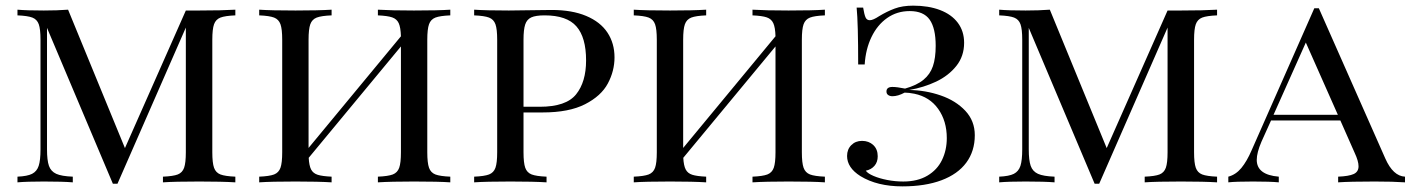

<svg xmlns="http://www.w3.org/2000/svg" viewBox="-20 -642 4967 676"><path d="M42 0ZM727.5 -502V-106Q727.5 -68.4 733.6 -51.3Q739.7 -34.2 756.1 -27.8Q772.5 -21.5 808.6 -20V0Q761.7 -2.9 681.6 -2.9Q595.7 -2.9 553.7 0V-20Q589.8 -21.5 606 -27.8Q622.1 -34.2 628.2 -51.3Q634.3 -68.4 634.3 -106V-544.9L393.6 4.9H377.4L145.5 -543.9V-116.2Q145.5 -77.6 152.3 -58.1Q159.2 -38.6 178 -30Q196.8 -21.5 236.3 -20V0Q200.7 -2.9 134.3 -2.9Q74.7 -2.9 41.5 0V-20Q76.2 -21.5 93 -30Q109.9 -38.6 116.2 -58.1Q122.6 -77.6 122.6 -116.2V-502Q122.6 -539.6 116.5 -556.6Q110.4 -573.7 94 -580.1Q77.6 -586.4 41.5 -587.9V-607.9Q74.2 -605 134.3 -605Q181.6 -605 219.7 -607.9L419.9 -120.6L634.3 -605H681.6Q761.7 -605 808.6 -607.9V-587.9Q772.5 -586.4 756.1 -580.1Q739.7 -573.7 733.6 -556.6Q727.5 -539.6 727.5 -502Z M1484.4 -502V-106Q1484.4 -68.4 1490.5 -51.3Q1496.6 -34.2 1512.9 -27.8Q1529.3 -21.5 1565.4 -20V0Q1523.9 -2.9 1437.5 -2.9Q1357.4 -2.9 1310.5 0V-20Q1346.7 -21.5 1363 -27.8Q1379.4 -34.2 1385.5 -51.3Q1391.6 -68.4 1391.6 -106V-478.5L1066.9 -86.4Q1068.4 -58.6 1075.4 -45.2Q1082.5 -31.7 1098.6 -26.6Q1114.7 -21.5 1147.5 -20V0Q1101.1 -2.9 1020.5 -2.9Q934.1 -2.9 892.6 0V-20Q928.7 -21.5 945.1 -27.8Q961.4 -34.2 967.5 -51.3Q973.6 -68.4 973.6 -106V-502Q973.6 -539.6 967.5 -556.6Q961.4 -573.7 945.1 -580.1Q928.7 -586.4 892.6 -587.9V-607.9Q934.1 -605 1020.5 -605Q1101.1 -605 1147.5 -607.9V-587.9Q1111.3 -586.4 1095 -580.1Q1078.6 -573.7 1072.5 -556.6Q1066.4 -539.6 1066.4 -502V-121.1L1391.6 -514.2Q1390.6 -545.9 1383.8 -560.5Q1377 -575.2 1360.8 -580.8Q1344.7 -586.4 1310.5 -587.9V-607.9Q1357.4 -605 1437.5 -605Q1523.4 -605 1565.4 -607.9V-587.9Q1529.3 -586.4 1512.9 -580.1Q1496.6 -573.7 1490.5 -556.6Q1484.4 -539.6 1484.4 -502Z M1649.9 0ZM1823.2 -106Q1823.2 -68.4 1829.3 -51.3Q1835.4 -34.2 1851.8 -27.8Q1868.2 -21.5 1904.3 -20V0Q1858.4 -2.9 1777.3 -2.9Q1691.4 -2.9 1649.4 0V-20Q1685.5 -21.5 1701.9 -27.8Q1718.3 -34.2 1724.4 -51.3Q1730.5 -68.4 1730.5 -106V-502Q1730.5 -539.6 1724.4 -556.6Q1718.3 -573.7 1701.9 -580.1Q1685.5 -586.4 1649.4 -587.9V-607.9Q1690.9 -605 1771.5 -605Q1789.1 -605 1879.9 -606.4L1922.4 -606.9Q1994.1 -606.9 2043.9 -585.9Q2093.8 -564.9 2118.7 -527.3Q2143.6 -489.7 2143.6 -439.9Q2143.6 -392.1 2120.1 -348.1Q2096.7 -304.2 2040 -275.1Q1983.4 -246.1 1890.6 -246.1H1823.2ZM1823.2 -502V-266.1H1880.4Q1973.1 -266.1 2008.3 -309.8Q2043.5 -353.5 2043.5 -429.2Q2043.5 -510.3 2009.5 -549.1Q1975.6 -587.9 1897.5 -587.9Q1866.2 -587.9 1850.6 -580.8Q1835 -573.7 1829.1 -555.7Q1823.2 -537.6 1823.2 -502Z M2803.2 -502V-106Q2803.2 -68.4 2809.3 -51.3Q2815.4 -34.2 2831.8 -27.8Q2848.1 -21.5 2884.3 -20V0Q2842.8 -2.9 2756.3 -2.9Q2676.3 -2.9 2629.4 0V-20Q2665.5 -21.5 2681.9 -27.8Q2698.2 -34.2 2704.3 -51.3Q2710.4 -68.4 2710.4 -106V-478.5L2385.7 -86.4Q2387.2 -58.6 2394.3 -45.2Q2401.4 -31.7 2417.5 -26.6Q2433.6 -21.5 2466.3 -20V0Q2419.9 -2.9 2339.4 -2.9Q2252.9 -2.9 2211.4 0V-20Q2247.6 -21.5 2263.9 -27.8Q2280.3 -34.2 2286.4 -51.3Q2292.5 -68.4 2292.5 -106V-502Q2292.5 -539.6 2286.4 -556.6Q2280.3 -573.7 2263.9 -580.1Q2247.6 -586.4 2211.4 -587.9V-607.9Q2252.9 -605 2339.4 -605Q2419.9 -605 2466.3 -607.9V-587.9Q2430.2 -586.4 2413.8 -580.1Q2397.5 -573.7 2391.4 -556.6Q2385.3 -539.6 2385.3 -502V-121.1L2710.4 -514.2Q2709.5 -545.9 2702.6 -560.5Q2695.8 -575.2 2679.7 -580.8Q2663.6 -586.4 2629.4 -587.9V-607.9Q2676.3 -605 2756.3 -605Q2842.3 -605 2884.3 -607.9V-587.9Q2848.1 -586.4 2831.8 -580.1Q2815.4 -573.7 2809.3 -556.6Q2803.2 -539.6 2803.2 -502Z M3374.5 -491.2Q3374.5 -444.3 3347.2 -409.9Q3319.8 -375.5 3276.1 -354.7Q3232.4 -334 3181.2 -325.2Q3239.3 -324.2 3292.2 -305.9Q3345.2 -287.6 3378.7 -252Q3412.1 -216.3 3412.1 -166Q3412.1 -109.9 3382.1 -69.3Q3352.1 -28.8 3294.7 -7.3Q3237.3 14.2 3157.2 14.2Q3068.4 14.2 3009.3 -22Q2962.4 -51.8 2962.4 -92.8Q2962.4 -116.2 2977.3 -131.1Q2992.2 -146 3015.1 -146Q3039.1 -146 3054.7 -131.3Q3070.3 -116.7 3070.3 -91.8Q3070.3 -71.3 3058.8 -58.1Q3047.4 -44.9 3028.3 -41Q3035.2 -31.2 3055.7 -22.5Q3076.2 -13.7 3104 -8.3Q3131.8 -2.9 3160.2 -2.9Q3210.4 -2.9 3245.1 -23.4Q3279.8 -43.9 3296.6 -78.6Q3313.5 -113.3 3313.5 -155.8Q3313.5 -215.8 3283.4 -258.3Q3253.4 -300.8 3199.2 -312Q3179.7 -315.9 3165 -315.9Q3141.6 -303.2 3122.1 -303.2Q3113.3 -303.2 3107.2 -307.4Q3101.1 -311.5 3101.1 -319.8Q3101.1 -335.9 3122.1 -335.9Q3138.2 -335.9 3166.5 -330.1Q3208 -341.8 3231.4 -361.1Q3254.9 -380.4 3264.6 -408.9Q3274.4 -437.5 3274.4 -481Q3274.4 -542.5 3253.2 -572.8Q3231.9 -603 3183.1 -603Q3138.2 -603 3103.5 -578.6Q3068.8 -554.2 3048.3 -511.5Q3027.8 -468.8 3024.4 -415H3001.5Q3001.5 -560.1 2996.1 -615.2H3019Q3022.9 -591.3 3027.3 -581.1Q3031.7 -570.8 3042.5 -570.8Q3053.7 -570.8 3075.2 -585Q3102.5 -601.6 3129.9 -611.8Q3157.2 -622.1 3195.3 -622.1Q3249 -622.1 3289.6 -606.7Q3330.1 -591.3 3352.3 -561.8Q3374.5 -532.2 3374.5 -491.2Z M3498.5 0ZM4184.1 -502V-106Q4184.1 -68.4 4190.2 -51.3Q4196.3 -34.2 4212.6 -27.8Q4229 -21.5 4265.1 -20V0Q4218.3 -2.9 4138.2 -2.9Q4052.2 -2.9 4010.3 0V-20Q4046.4 -21.5 4062.5 -27.8Q4078.6 -34.2 4084.7 -51.3Q4090.8 -68.4 4090.8 -106V-544.9L3850.1 4.9H3834L3602.1 -543.9V-116.2Q3602.1 -77.6 3608.9 -58.1Q3615.7 -38.6 3634.5 -30Q3653.3 -21.5 3692.9 -20V0Q3657.2 -2.9 3590.8 -2.9Q3531.2 -2.9 3498 0V-20Q3532.7 -21.5 3549.6 -30Q3566.4 -38.6 3572.8 -58.1Q3579.1 -77.6 3579.1 -116.2V-502Q3579.1 -539.6 3573 -556.6Q3566.9 -573.7 3550.5 -580.1Q3534.2 -586.4 3498 -587.9V-607.9Q3530.8 -605 3590.8 -605Q3638.2 -605 3676.3 -607.9L3876.5 -120.6L4090.8 -605H4138.2Q4218.3 -605 4265.1 -607.9V-587.9Q4229 -586.4 4212.6 -580.1Q4196.3 -573.7 4190.2 -556.6Q4184.1 -539.6 4184.1 -502Z M4307.6 0ZM4926.8 -20V0Q4885.7 -2.9 4819.8 -2.9Q4733.9 -2.9 4691.4 0V-20Q4729 -21.5 4746.1 -29.3Q4763.2 -37.1 4763.2 -56.6Q4763.2 -74.7 4749.5 -104L4699.2 -217.8H4455.1L4421.4 -143.1Q4404.8 -104.5 4404.8 -79.1Q4404.8 -26.4 4482.4 -20V0Q4452.6 -2.9 4391.6 -2.9Q4330.6 -2.9 4304.7 0V-20Q4331.1 -26.9 4350.6 -50.5Q4370.1 -74.2 4386.7 -112.8L4607.4 -612.8H4623.5L4857.4 -84Q4884.8 -22 4926.8 -20ZM4577.6 -492.2 4463.9 -237.8H4690.4Z"/></svg>

Font: Playfair Display SC
Style: Regular
Weight: 400
Designer: Claus Eggers Sørensen
Foundry: Claus Eggers Sørensen
Version: Version 1.004;PS 001.004;hotconv 1.0.70;makeotf.lib2.5.58329